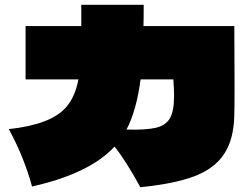

<svg xmlns="http://www.w3.org/2000/svg" viewBox="-20 -776 1040 803"><path d="M960 -667 961 -419Q961 -336 960 -295Q958 -193 917 -131.5Q876 -70 792 -38.5Q708 -7 567 7Q505 -106 459 -163Q355 -50 114 4Q81 -118 17 -236Q192 -255 255 -326Q294 -369 308 -444H87V-667H320V-756H581Q581 -696 580 -667ZM708 -375Q708 -405 705 -444H568Q551 -314 509 -234Q593 -232 633.5 -242Q674 -252 691 -282Q708 -312 708 -375Z"/></svg>

Font: Dela Gothic One
Style: Regular
Weight: 400
Designer: aratakana
Foundry: aratakana
Version: Version 1.004